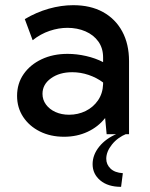

<svg xmlns="http://www.w3.org/2000/svg" viewBox="-20 -518 579 741"><path d="M478 0H391.6L385.7 -62.5Q358.9 -28.3 317.9 -9.3Q276.9 9.8 227.1 9.8Q174.8 9.8 133.8 -10.7Q92.8 -31.2 69.3 -66.9Q45.9 -102.5 45.9 -147.9Q45.9 -195.8 71.3 -232.2Q96.7 -268.6 140.6 -289.3Q184.6 -310.1 240.7 -310.1Q275.9 -310.1 312.3 -301.8Q348.6 -293.5 377.9 -278.3V-296.4Q377.9 -332 359.6 -357.7Q341.3 -383.3 309.8 -397Q278.3 -410.6 240.2 -410.6Q206.5 -410.6 171.6 -398.9Q136.7 -387.2 106 -362.8L75.7 -444.3Q120.1 -470.7 168.2 -484.4Q216.3 -498 262.7 -498Q329.1 -498 377.2 -471.7Q425.3 -445.3 451.7 -396.7Q478 -348.1 478 -282.2ZM246.6 -75.2Q281.2 -75.2 310.5 -89.6Q339.8 -104 358.2 -130.6Q376.5 -157.2 377.9 -192.9V-199.7Q353 -218.3 322 -228.8Q291 -239.3 258.8 -239.3Q209.5 -239.3 176.8 -215.8Q144 -192.4 144 -155.8Q144 -132.8 157.5 -114.5Q170.9 -96.2 194.1 -85.7Q217.3 -75.2 246.6 -75.2ZM447.3 203.1Q396.5 203.1 366.9 178.2Q337.4 153.3 337.4 115.7Q337.4 79.6 363 47.9Q388.7 16.1 432.6 -2H469.2Q433.6 12.7 411.9 40Q390.1 67.4 390.1 94.7Q390.1 116.7 406.5 132.6Q422.9 148.4 454.1 150.4Z"/></svg>

Font: Kumbh Sans Medium
Style: Regular
Weight: 500
Version: Version 1.005